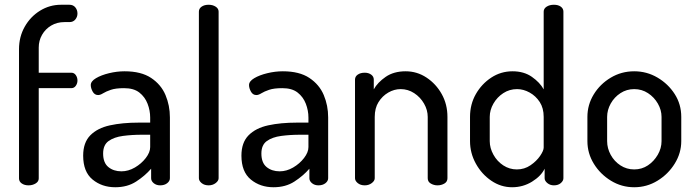

<svg xmlns="http://www.w3.org/2000/svg" viewBox="-20 -780 2928 808"><path d="M100 0Q83 0 71.5 -8Q60 -16 60 -29V-573Q60 -625 84 -667.5Q108 -710 148.5 -735Q189 -760 237 -760H272Q288 -760 297 -749Q306 -738 306 -723Q306 -709 297 -698Q288 -687 272 -687H251Q220 -687 195.5 -672.5Q171 -658 157 -633.5Q143 -609 143 -580V-474H280Q292 -474 299 -464Q306 -454 306 -441Q306 -429 299 -419Q292 -409 280 -409H143V-29Q143 -16 130 -8Q117 0 100 0Z M465 8Q409 8 369.5 -24.5Q330 -57 330 -125Q330 -180 360 -210.5Q390 -241 442.5 -252.5Q495 -264 564 -264H612V-285Q612 -315 601 -343.5Q590 -372 566.5 -390.5Q543 -409 502 -409Q467 -409 446.5 -402Q426 -395 414 -387.5Q402 -380 393 -380Q378 -380 370 -394.5Q362 -409 362 -422Q362 -438 384 -451Q406 -464 439 -472Q472 -480 504 -480Q574 -480 616 -452Q658 -424 676.5 -380Q695 -336 695 -286V-30Q695 -18 683.5 -9Q672 0 654 0Q638 0 627 -9Q616 -18 616 -30V-70Q590 -40 553 -16Q516 8 465 8ZM491 -59Q520 -59 547.5 -75Q575 -91 593.5 -115Q612 -139 612 -161V-213H577Q535 -213 497.5 -208Q460 -203 437 -186.5Q414 -170 414 -134Q414 -95 436 -77Q458 -59 491 -59Z M858 0Q840 0 828.5 -9.5Q817 -19 817 -30V-731Q817 -744 828.5 -752Q840 -760 858 -760Q875 -760 887.5 -752Q900 -744 900 -731V-30Q900 -19 887.5 -9.5Q875 0 858 0Z M1131 8Q1075 8 1035.5 -24.5Q996 -57 996 -125Q996 -180 1026 -210.5Q1056 -241 1108.5 -252.5Q1161 -264 1230 -264H1278V-285Q1278 -315 1267 -343.5Q1256 -372 1232.5 -390.5Q1209 -409 1168 -409Q1133 -409 1112.5 -402Q1092 -395 1080 -387.5Q1068 -380 1059 -380Q1044 -380 1036 -394.5Q1028 -409 1028 -422Q1028 -438 1050 -451Q1072 -464 1105 -472Q1138 -480 1170 -480Q1240 -480 1282 -452Q1324 -424 1342.5 -380Q1361 -336 1361 -286V-30Q1361 -18 1349.5 -9Q1338 0 1320 0Q1304 0 1293 -9Q1282 -18 1282 -30V-70Q1256 -40 1219 -16Q1182 8 1131 8ZM1157 -59Q1186 -59 1213.5 -75Q1241 -91 1259.5 -115Q1278 -139 1278 -161V-213H1243Q1201 -213 1163.5 -208Q1126 -203 1103 -186.5Q1080 -170 1080 -134Q1080 -95 1102 -77Q1124 -59 1157 -59Z M1515 0Q1497 0 1485.5 -9.5Q1474 -19 1474 -30V-445Q1474 -458 1485.5 -466Q1497 -474 1515 -474Q1531 -474 1542 -466Q1553 -458 1553 -445V-404Q1569 -433 1603 -456.5Q1637 -480 1687 -480Q1735 -480 1775 -453.5Q1815 -427 1839 -384Q1863 -341 1863 -288V-30Q1863 -15 1850 -7.5Q1837 0 1821 0Q1806 0 1793 -7.5Q1780 -15 1780 -30V-288Q1780 -317 1764.5 -344Q1749 -371 1723 -388Q1697 -405 1666 -405Q1639 -405 1614 -390.5Q1589 -376 1573 -350.5Q1557 -325 1557 -288V-30Q1557 -19 1544.5 -9.5Q1532 0 1515 0Z M2135 8Q2088 8 2047.5 -19.5Q2007 -47 1982.5 -91.5Q1958 -136 1958 -186V-288Q1958 -341 1982.5 -384Q2007 -427 2047.5 -453.5Q2088 -480 2137 -480Q2185 -480 2218.5 -456.5Q2252 -433 2268 -404V-731Q2268 -744 2280.5 -752Q2293 -760 2311 -760Q2329 -760 2340 -752Q2351 -744 2351 -731V-30Q2351 -19 2340 -9.5Q2329 0 2311 0Q2295 0 2283.5 -9.5Q2272 -19 2272 -30V-70Q2257 -39 2219 -15.5Q2181 8 2135 8ZM2155 -67Q2187 -67 2212.5 -84.5Q2238 -102 2253 -124Q2268 -146 2268 -159V-288Q2268 -325 2251.5 -350.5Q2235 -376 2209 -390.5Q2183 -405 2156 -405Q2124 -405 2098 -388Q2072 -371 2056.5 -344Q2041 -317 2041 -288V-186Q2041 -157 2056.5 -129Q2072 -101 2098 -84Q2124 -67 2155 -67Z M2649 8Q2596 8 2551 -19.5Q2506 -47 2479 -91Q2452 -135 2452 -186V-288Q2452 -339 2478.5 -382.5Q2505 -426 2550 -453Q2595 -480 2649 -480Q2702 -480 2747 -453.5Q2792 -427 2819.5 -384Q2847 -341 2847 -288V-186Q2847 -136 2819.5 -91.5Q2792 -47 2747 -19.5Q2702 8 2649 8ZM2649 -67Q2681 -67 2706.5 -84Q2732 -101 2748 -128.5Q2764 -156 2764 -186V-288Q2764 -317 2748.5 -344Q2733 -371 2707 -388Q2681 -405 2649 -405Q2617 -405 2591 -388Q2565 -371 2550 -344Q2535 -317 2535 -288V-186Q2535 -156 2550 -128.5Q2565 -101 2591 -84Q2617 -67 2649 -67Z"/></svg>

Font: Dosis Medium
Style: Regular
Weight: 500
Designer: EdgarTolentino, PabloImpallari, IginoMarini
Foundry: EdgarTolentino, PabloImpallari, IginoMarini
Version: Version 3.001; ttfautohint (v1.8.2)